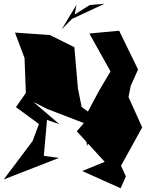

<svg xmlns="http://www.w3.org/2000/svg" viewBox="-43 -942 779 1025"><path d="M629 0 603 -57 716 -262 643 -424 655 -484 694 -571 593 -778 434 -763 547 -561 486 -458 401 -299 422 -162 472 -313 393 -371 373 -469 354 -690 223 -755 37 -768 88 -632 95 -446 42 -370 165 -280 131 -189 -23 16 272 -99 191 -110 208 -302 274 -279 135 -398 207 -361 405 -285 367 -241 516 -78 396 -29 601 63ZM365 -916 286 -785 341 -841 515 -922 436 -915 356 -865Z"/></svg>

Font: Asimov Silicon
Style: Regular
Weight: 400
Designer: Google
Version: Version 2.000980; 2014